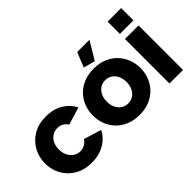

<svg xmlns="http://www.w3.org/2000/svg" viewBox="-78 -1161 1602 1602"><g transform="rotate(-45 722.5 -360.0)"><path d="M306 10Q239 10 187 -12Q135 -34 98.5 -72Q62 -110 43 -159Q24 -208 24 -263Q24 -335 57.5 -397Q91 -459 154 -497Q217 -535 306 -535Q396 -535 458.5 -496.5Q521 -458 552 -396L396 -349Q381 -373 357.5 -386Q334 -399 305 -399Q272 -399 245.5 -382Q219 -365 203.5 -335Q188 -305 188 -263Q188 -222 204 -191Q220 -160 246 -142.5Q272 -125 305 -125Q325 -125 342.5 -131.5Q360 -138 374.5 -150Q389 -162 397 -177L553 -129Q534 -89 498.5 -57.5Q463 -26 415 -8Q367 10 306 10Z M870 10Q803 10 750.5 -12Q698 -34 662 -72Q626 -110 607.5 -159Q589 -208 589 -262Q589 -317 607.5 -366Q626 -415 662 -453Q698 -491 750.5 -513Q803 -535 870 -535Q937 -535 989 -513Q1041 -491 1077 -453Q1113 -415 1132 -366Q1151 -317 1151 -262Q1151 -208 1132 -159Q1113 -110 1077 -72Q1041 -34 989 -12Q937 10 870 10ZM753 -262Q753 -221 768.5 -190Q784 -159 810 -142Q836 -125 870 -125Q903 -125 929.5 -142.5Q956 -160 971 -191Q986 -222 986 -262Q986 -303 971 -334Q956 -365 929.5 -382Q903 -399 870 -399Q836 -399 810 -382Q784 -365 768.5 -334Q753 -303 753 -262ZM921 -572 819 -600 871 -730H1016Z M1230 0V-525H1390V0ZM1230 -585V-730H1390V-585Z"/></g></svg>

Font: Raleway Thin ExtraBold
Style: Regular
Weight: 800
Version: Version 4.026